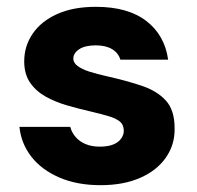

<svg xmlns="http://www.w3.org/2000/svg" viewBox="-20 -531 578 563"><path d="M275 12Q206 12 154 -10.5Q102 -33 72 -71.5Q42 -110 37 -159H186Q190 -143 201.5 -129.5Q213 -116 231 -108.5Q249 -101 272 -101Q297 -101 312.5 -107.5Q328 -114 335.5 -125Q343 -136 343 -147Q343 -165 331.5 -174.5Q320 -184 298 -190.5Q276 -197 246 -204Q211 -212 176.5 -222Q142 -232 113.5 -248Q85 -264 68 -289Q51 -314 51 -351Q51 -396 76 -432.5Q101 -469 148 -490Q195 -511 261 -511Q355 -511 409 -469.5Q463 -428 473 -356H333Q327 -376 308.5 -387Q290 -398 261 -398Q229 -398 212 -386.5Q195 -375 195 -359Q195 -347 207.5 -337.5Q220 -328 242 -321Q264 -314 295 -307Q353 -294 397 -279Q441 -264 466.5 -236Q492 -208 492 -155Q493 -107 466.5 -69Q440 -31 391 -9.5Q342 12 275 12Z"/></svg>

Font: DM Sans 20pt Black
Style: Regular
Weight: 900
Version: Version 4.004;gftools[0.9.30]